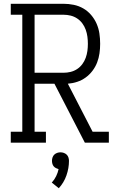

<svg xmlns="http://www.w3.org/2000/svg" viewBox="-20 -755 640 1016"><path d="M37 0V-58H98V-677H37V-735H316Q343 -735 370 -729.5Q397 -724 420.5 -710.5Q444 -697 462 -676Q480 -655 491 -630Q502 -605 506 -578Q510 -551 510 -523Q510 -498 506.5 -473Q503 -448 494 -424.5Q485 -401 469.5 -380.5Q454 -360 433.5 -345Q413 -330 388.5 -322Q364 -314 339 -312L470 -58H556V0H429L394 -68L268 -312H163V-58H223V0ZM163 -370H316Q335 -370 353.5 -374.5Q372 -379 388 -389.5Q404 -400 415.5 -415.5Q427 -431 433.5 -449Q440 -467 442.5 -485.5Q445 -504 445 -523Q445 -542 442.5 -561Q440 -580 433.5 -598Q427 -616 415.5 -631.5Q404 -647 388 -657.5Q372 -668 353.5 -672.5Q335 -677 316 -677H163ZM291 241 254 211Q268 196 277 177.5Q286 159 290 140Q283 138 276 134.5Q269 131 264 125Q259 119 257 111Q255 103 255 96Q255 87 258 78Q261 69 267.5 63Q274 57 282.5 54Q291 51 300 51Q309 51 317.5 54Q326 57 332.5 63Q339 69 342 78Q345 87 345 96Q345 135 331.5 173.5Q318 212 291 241Z"/></svg>

Font: Iosevka Etoile Light
Style: Regular
Weight: 300
Designer: Belleve Invis
Foundry: Belleve Invis
Version: Version 25.0.1; ttfautohint (v1.8.4)